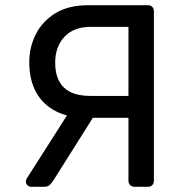

<svg xmlns="http://www.w3.org/2000/svg" viewBox="-20 -720 700 740"><path d="M498.8 0Q488.6 0 481.8 -6.4Q475.1 -12.7 475.1 -22.9V-265.9H314.1Q245.4 -265.9 195.7 -291.1Q145.9 -316.2 119.4 -364.1Q92.8 -412 92.8 -480.6Q92.8 -537.1 117.5 -587.1Q142.3 -637.1 192.9 -668.6Q243.5 -700 320.8 -700H550.2Q560.4 -700 566.7 -693.6Q573.1 -687.3 573.1 -677.1V-22.9Q573.1 -12.7 566.7 -6.4Q560.4 0 550.2 0ZM100.1 0Q91.9 0 85.8 -6.1Q79.7 -12.2 79.7 -20.4Q79.7 -25.4 82.7 -31.4L260.8 -310.8L356.6 -295.6L187.2 -27Q180.7 -17 173.1 -8.5Q165.4 0 148.2 0ZM328.9 -350.3H475.1V-616.4H328.9Q264.5 -616.4 228.6 -578.3Q192.7 -540.3 192.7 -478.5Q192.7 -415.1 226.3 -382.7Q259.8 -350.3 328.9 -350.3Z"/></svg>

Font: Rubik Light
Style: Regular
Weight: 300
Designer: Hubert and Fischer
Foundry: Hubert and Fischer
Version: Version 2.300;gftools[0.9.30]